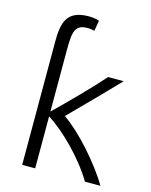

<svg xmlns="http://www.w3.org/2000/svg" viewBox="-116 -851 728 927"><g transform="rotate(15 247.5 -388.0)"><path d="M151 0V-260C231 -209 336 -106 400 0H477C421 -96 307 -225 224 -281C291 -348 395 -454 455 -517H377C325 -457 218 -348 151 -284V-558C151 -668 148 -720 219 -720C235 -720 247 -718 255 -715L264 -768C253 -772 234 -776 211 -776C100 -776 86 -708 86 -616V0Z"/></g></svg>

Font: Repo Light
Style: Regular
Weight: 300
Designer: Stefan Peev
Foundry: Context Ltd
Version: Version 001.502